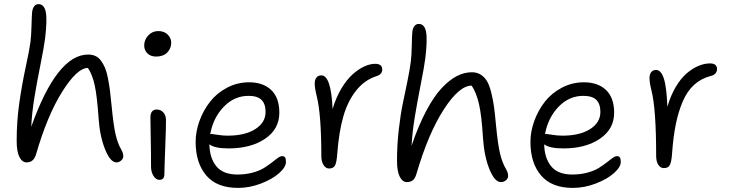

<svg xmlns="http://www.w3.org/2000/svg" viewBox="-20 -854 3551 933"><path d="M108.9 -64.9Q87.9 -64.9 74.5 -90.8Q61 -116.7 61 -169.9Q61 -265.1 74 -355Q86.9 -444.8 105 -528.3Q123 -611.8 127.9 -648.9Q131.8 -679.2 133.1 -728.8Q134.3 -778.3 136.2 -796.9Q142.1 -834 168 -834Q194.8 -833 202.4 -795.9Q210 -758.8 199.2 -668Q193.4 -622.6 177 -542Q160.6 -461.4 147.7 -383.1Q134.8 -304.7 131.8 -237.8Q256.8 -588.9 408.2 -588.9Q428.2 -588.9 443.8 -581.8Q459.5 -574.7 470.9 -558.8Q482.4 -543 490.5 -523.9Q498.5 -504.9 504.4 -474.6Q510.3 -444.3 514.2 -414.8Q518.1 -385.3 522 -342.8Q531.2 -246.1 541.5 -201.7Q551.8 -157.2 568.8 -127.9Q579.1 -110.8 579.1 -95.2Q579.1 -83 568.8 -74Q558.6 -64.9 545.9 -64.9Q516.1 -64.9 490.5 -128.7Q464.8 -192.4 459 -280.8Q451.7 -387.2 440.2 -439.7Q428.7 -492.2 407.2 -523.9Q355 -523.9 282.5 -408.7Q210 -293.5 154.8 -103Q143.6 -64.9 108.9 -64.9Z M738.8 -579.1Q712.4 -579.1 696.5 -594.5Q680.7 -609.9 680.7 -632.8Q680.7 -661.1 700.7 -682.1Q720.7 -703.1 749 -703.1Q777.8 -703.1 794.9 -686Q812 -668.9 812 -647Q812 -618.2 792.5 -598.6Q772.9 -579.1 738.8 -579.1ZM754.9 20Q737.8 20 725.8 0.7Q713.9 -18.6 713.9 -43.9Q713.9 -118.2 712.4 -187.5Q710.9 -256.8 710.9 -282.2Q710.9 -321.8 741.7 -321.8Q760.3 -321.8 773.2 -308.3Q786.1 -294.9 786.6 -271Q787.1 -245.1 783 -138.2Q778.8 -31.2 778.8 -7.8Q778.8 20 754.9 20Z M1136.7 59.1Q1033.7 59.1 982.2 -1.5Q930.7 -62 930.7 -164.1Q930.7 -214.8 949.2 -266.1Q967.8 -317.4 1000.5 -359.4Q1033.2 -401.4 1083 -427.7Q1132.8 -454.1 1190.4 -454.1Q1258.8 -454.1 1298.1 -416.5Q1337.4 -378.9 1337.4 -306.2Q1337.4 -226.6 1268.1 -179.7Q1198.7 -132.8 1090.8 -132.8Q1022.5 -132.8 997.6 -152.8Q998.5 -86.4 1031.2 -46.1Q1064 -5.9 1133.8 -5.9Q1173.8 -5.9 1207.5 -15.1Q1241.2 -24.4 1262.5 -37.6Q1283.7 -50.8 1300 -63.7Q1316.4 -76.7 1329.1 -85.9Q1341.8 -95.2 1350.6 -95.2Q1361.3 -95.2 1365.5 -88.6Q1369.6 -82 1369.6 -66.9Q1369.6 -42.5 1336.7 -12.9Q1303.7 16.6 1248.3 37.8Q1192.9 59.1 1136.7 59.1ZM1007.8 -203.1Q1012.2 -203.1 1036.6 -199Q1061 -194.8 1086.4 -194.8Q1170.4 -194.8 1220.5 -226.6Q1270.5 -258.3 1270.5 -310.1Q1270.5 -349.1 1250.7 -368.7Q1231 -388.2 1187.5 -388.2Q1118.2 -388.2 1066.9 -334.7Q1015.6 -281.2 1001.5 -202.1Z M1579.1 -35.2Q1563 -35.2 1552.2 -52.2Q1541.5 -69.3 1541.5 -94.2Q1541.5 -297.9 1519 -387.2Q1509.3 -425.8 1509.3 -449.2Q1509.3 -466.3 1517.8 -477.1Q1526.4 -487.8 1541.5 -487.8Q1588.9 -487.8 1596.2 -324.2Q1612.3 -378.9 1638.2 -422.6Q1664.1 -466.3 1692.6 -491.9Q1721.2 -517.6 1749.5 -530.8Q1777.8 -543.9 1803.2 -543.9Q1837.4 -543.9 1837.4 -516.1Q1837.4 -492.7 1809.1 -483.9Q1750 -464.4 1709.5 -412.6Q1668.9 -360.8 1647.9 -286.6Q1627 -212.4 1619.1 -109.9Q1616.2 -65.4 1608.2 -50.3Q1600.1 -35.2 1579.1 -35.2Z M1957 30.8Q1936 30.8 1922.6 4.9Q1909.2 -21 1909.2 -74.2Q1909.2 -147.9 1917.7 -223.1Q1926.3 -298.3 1937 -349.1Q1947.8 -399.9 1959.7 -458.7Q1971.7 -517.6 1976.1 -553.2Q1980 -583.5 1981 -633.1Q1981.9 -682.6 1983.9 -701.2Q1989.7 -737.8 2016.1 -737.8Q2043 -736.8 2050.3 -699.7Q2057.6 -662.6 2046.9 -571.8Q2041 -526.4 2025.1 -446.8Q2009.3 -367.2 1996.3 -289.6Q1983.4 -211.9 1980 -146Q2013.2 -243.7 2051 -314.9Q2088.9 -386.2 2126.7 -426.3Q2164.6 -466.3 2200.4 -484.6Q2236.3 -502.9 2272.9 -502.9Q2297.9 -502.9 2316.2 -491.2Q2334.5 -479.5 2346.2 -460.2Q2357.9 -440.9 2366.7 -406.2Q2375.5 -371.6 2380.4 -336.4Q2385.3 -301.3 2390.1 -247.1Q2399.4 -150.9 2410.2 -106.7Q2420.9 -62.5 2439 -32.2Q2449.2 -15.1 2449.2 1Q2449.2 13.2 2438.7 22Q2428.2 30.8 2414.1 30.8Q2383.8 30.8 2358.4 -31.7Q2333 -94.2 2327.1 -183.1Q2320.3 -293.5 2307.6 -348.6Q2294.9 -403.8 2272 -438Q2211.4 -438 2136.2 -321.5Q2061 -205.1 2002.9 -6.8Q1996.6 14.2 1985.4 22.5Q1974.1 30.8 1957 30.8Z M2763.7 59.1Q2660.6 59.1 2609.1 -1.5Q2557.6 -62 2557.6 -164.1Q2557.6 -214.8 2576.2 -266.1Q2594.7 -317.4 2627.4 -359.4Q2660.2 -401.4 2710 -427.7Q2759.8 -454.1 2817.4 -454.1Q2885.7 -454.1 2925 -416.5Q2964.4 -378.9 2964.4 -306.2Q2964.4 -226.6 2895 -179.7Q2825.7 -132.8 2717.8 -132.8Q2649.4 -132.8 2624.5 -152.8Q2625.5 -86.4 2658.2 -46.1Q2690.9 -5.9 2760.7 -5.9Q2800.8 -5.9 2834.5 -15.1Q2868.2 -24.4 2889.4 -37.6Q2910.6 -50.8 2927 -63.7Q2943.4 -76.7 2956.1 -85.9Q2968.8 -95.2 2977.5 -95.2Q2988.3 -95.2 2992.4 -88.6Q2996.6 -82 2996.6 -66.9Q2996.6 -42.5 2963.6 -12.9Q2930.7 16.6 2875.2 37.8Q2819.8 59.1 2763.7 59.1ZM2634.8 -203.1Q2639.2 -203.1 2663.6 -199Q2688 -194.8 2713.4 -194.8Q2797.4 -194.8 2847.4 -226.6Q2897.5 -258.3 2897.5 -310.1Q2897.5 -349.1 2877.7 -368.7Q2857.9 -388.2 2814.5 -388.2Q2745.1 -388.2 2693.8 -334.7Q2642.6 -281.2 2628.4 -202.1Z M3206.1 -37.1Q3189 -37.1 3178.7 -53.7Q3168.5 -70.3 3168.5 -96.2Q3168.5 -323.7 3146 -413.1Q3136.2 -451.7 3136.2 -475.1Q3136.2 -492.7 3144.5 -503.4Q3152.8 -514.2 3168.5 -514.2Q3191.4 -514.2 3205.3 -474.1Q3219.2 -434.1 3223.1 -335Q3238.8 -389.6 3263.9 -431.9Q3289.1 -474.1 3317.4 -498Q3345.7 -522 3374.3 -533.9Q3402.8 -545.9 3430.2 -545.9Q3464.4 -545.9 3464.4 -518.1Q3464.4 -506.8 3456.8 -497.6Q3449.2 -488.3 3434.1 -484.9Q3387.2 -473.1 3353 -441.9Q3318.8 -410.6 3297.6 -360.8Q3276.4 -311 3264.2 -251.2Q3252 -191.4 3246.1 -111.8Q3243.2 -67.4 3235.1 -52.2Q3227.1 -37.1 3206.1 -37.1Z"/></svg>

Font: Shantell Sans Irregular Bouncy
Style: Regular
Weight: 300
Designer: Stephen Nixon, Anya Danilova, Shantell Martin
Foundry: Arrow Type
Version: Version 1.006;[9816181b4]